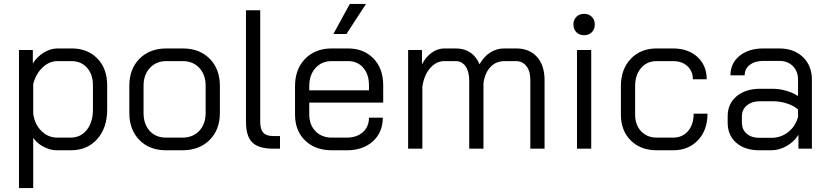

<svg xmlns="http://www.w3.org/2000/svg" viewBox="-20 -752 4196 971"><path d="M76 -499H146V-431Q167 -465 201.5 -486Q236 -507 271 -507H343Q423 -507 472.5 -456Q522 -405 522 -321V-198Q522 -105 471.5 -48.5Q421 8 338 8H266Q235 8 201 -9.5Q167 -27 148 -55V199H76ZM336 -56Q388 -56 419 -95Q450 -134 450 -198V-321Q450 -376 420 -409.5Q390 -443 341 -443H271Q229 -443 195 -410.5Q161 -378 148 -327V-177Q155 -124 189 -90Q223 -56 270 -56Z M634 -181V-318Q634 -403 685.5 -455Q737 -507 822 -507H904Q989 -507 1040.5 -455Q1092 -403 1092 -318V-181Q1092 -96 1040 -44Q988 8 902 8H820Q736 8 685 -44Q634 -96 634 -181ZM902 -56Q956 -56 988 -90.5Q1020 -125 1020 -181V-318Q1020 -374 988 -408.5Q956 -443 904 -443H822Q770 -443 738 -408.5Q706 -374 706 -318V-181Q706 -124 737 -90Q768 -56 820 -56Z M1224 -136V-700H1296V-136Q1296 -98 1311.5 -81Q1327 -64 1362 -64H1396V0H1362Q1288 0 1256 -31.5Q1224 -63 1224 -136Z M1472 -173V-316Q1472 -402 1523 -454.5Q1574 -507 1658 -507H1740Q1820 -507 1869 -456Q1918 -405 1918 -321V-233H1544V-173Q1544 -121 1575.5 -88.5Q1607 -56 1658 -56H1734Q1784 -56 1815 -83.5Q1846 -111 1846 -157H1916Q1916 -83 1866 -37.5Q1816 8 1734 8H1658Q1574 8 1523 -41.5Q1472 -91 1472 -173ZM1846 -295V-321Q1846 -376 1817 -409.5Q1788 -443 1740 -443H1658Q1607 -443 1575.5 -408Q1544 -373 1544 -316V-295ZM1749 -732H1831L1732 -580H1666Z M2734 -347V0H2662V-349Q2662 -393 2642 -418Q2622 -443 2589 -443H2532Q2489 -443 2461 -414Q2433 -385 2425 -332V0H2353V-343Q2353 -390 2334.5 -416.5Q2316 -443 2284 -443H2227Q2186 -443 2155 -407Q2124 -371 2116 -313V0H2044V-499H2114V-427Q2134 -465 2164 -486Q2194 -507 2227 -507H2286Q2328 -507 2358.5 -486.5Q2389 -466 2405 -427Q2428 -467 2460 -487Q2492 -507 2530 -507H2591Q2657 -507 2695.5 -464.5Q2734 -422 2734 -347Z M2880 -628Q2880 -652 2895 -667Q2910 -682 2934 -682Q2958 -682 2973 -667Q2988 -652 2988 -628Q2988 -604 2973 -589Q2958 -574 2934 -574Q2910 -574 2895 -589Q2880 -604 2880 -628ZM2898 -499H2970V0H2898Z M3120 -173V-316Q3120 -402 3170 -454.5Q3220 -507 3301 -507H3383Q3460 -507 3507 -464Q3554 -421 3554 -351H3484Q3484 -392 3456.5 -417.5Q3429 -443 3383 -443H3301Q3252 -443 3222 -408Q3192 -373 3192 -316V-173Q3192 -120 3222.5 -88Q3253 -56 3302 -56H3384Q3431 -56 3459.5 -89Q3488 -122 3488 -177H3558Q3558 -94 3510 -43Q3462 8 3384 8H3302Q3220 8 3170 -41.5Q3120 -91 3120 -173Z M3660 -132V-164Q3660 -227 3705 -265Q3750 -303 3824 -303H3888Q3921 -303 3956 -293Q3991 -283 4016 -266V-349Q4016 -391 3990 -417.5Q3964 -444 3921 -444H3841Q3798 -444 3772 -424Q3746 -404 3746 -371H3674Q3674 -432 3720 -469.5Q3766 -507 3841 -507H3921Q3995 -507 4040.5 -463.5Q4086 -420 4086 -349V0H4018V-70Q3995 -34 3957.5 -13Q3920 8 3880 8H3820Q3747 8 3703.5 -30Q3660 -68 3660 -132ZM3882 -55Q3929 -55 3966 -84Q4003 -113 4016 -161V-198Q3996 -217 3960.5 -228.5Q3925 -240 3888 -240H3824Q3783 -240 3757.5 -219Q3732 -198 3732 -164V-132Q3732 -97 3756 -76Q3780 -55 3820 -55Z"/></svg>

Font: Bai Jamjuree
Style: Regular
Weight: 400
Designer: Katatrad Aksorn Co.,Ltd.
Foundry: Cadson Demak Co.,Ltd.
Version: Version 1.000; ttfautohint (v1.6)